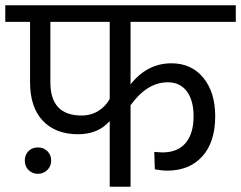

<svg xmlns="http://www.w3.org/2000/svg" viewBox="-39 -708 914 728"><path d="M855 -625H456V-388Q519 -468 611 -468Q687 -468 732 -413Q777 -358 777 -267Q777 -169 728 -115Q679 -61 595 -61Q575 -61 548 -66L546 -132Q568 -130 576 -130Q635 -130 665 -166Q695 -202 695 -267Q695 -327 669.5 -361.5Q644 -396 597 -396Q519 -396 456 -309V0H377V-249Q333 -199 257 -199Q172 -199 123.5 -250Q75 -301 75 -396V-625H-19V-688H855ZM270 -270Q306 -270 334 -287.5Q362 -305 377 -333V-625H152V-396Q152 -270 270 -270ZM105 -149Q126 -149 140.5 -135Q155 -121 155 -99Q155 -78 140.5 -63.5Q126 -49 105 -49Q83 -49 69 -63.5Q55 -78 55 -99Q55 -121 69 -135Q83 -149 105 -149Z"/></svg>

Font: FiraGO Book
Style: Regular
Weight: 350
Designer: bBox Type
Foundry: bBox Type GmbH
Version: Version 1.001;PS 001.001;hotconv 1.0.88;makeotf.lib2.5.64775